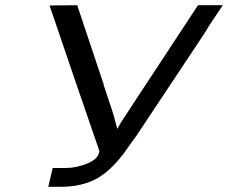

<svg xmlns="http://www.w3.org/2000/svg" viewBox="-20 -716 874 736"><path d="M170 -695Q188 -695 223 -695.5Q258 -696 276 -696L378 -391H377L409 -295Q416 -274 422 -250.5Q428 -227 430 -222Q436 -235 449 -255Q457 -267 471.5 -289Q486 -311 489 -316L739 -696H834L782 -618Q777 -610 767 -593L533 -241Q501 -191 480 -164L453 -126Q399 -56 345.5 -28.5Q292 -1 218 0H165L182 -72H231Q273 -72 315.5 -89.5Q358 -107 361 -137Q268 -406 170 -695Z"/></svg>

Font: Coval
Style: Book Italic
Weight: 350
Foundry: Context Ltd
Version: Version 001.000